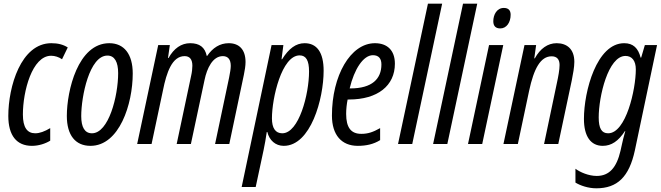

<svg xmlns="http://www.w3.org/2000/svg" viewBox="-20 -780 3582 1040"><path d="M153 10C190 10 226 -2 252 -18V-86C222 -68 195 -58 171 -58C127 -58 104 -90 104 -160C104 -285 154 -478 257 -478C277 -478 299 -471 316 -459L347 -523C322 -539 293 -546 258 -546C93 -546 25 -310 25 -152C25 -46 70 10 153 10Z M470 10C627 10 699 -217 699 -382C699 -487 652 -546 572 -546C402 -546 342 -288 342 -152C342 -47 389 10 470 10ZM478 -58C439 -58 420 -91 420 -151C420 -257 464 -479 562 -479C601 -479 620 -444 620 -384C620 -260 569 -58 478 -58Z M723 0H801L863 -292C882 -387 912 -476 980 -476C1008 -476 1022 -458 1022 -424C1022 -410 1020 -389 1015 -368L937 0H1014L1088 -347C1101 -410 1132 -476 1187 -476C1215 -476 1230 -458 1230 -423C1230 -409 1226 -384 1221 -360L1145 0H1222L1301 -375C1306 -399 1310 -424 1310 -444C1310 -511 1276 -546 1219 -546C1171 -546 1132 -521 1102 -477H1100C1090 -524 1061 -546 1010 -546C962 -546 922 -518 893 -466H890L900 -536H837Z M1289 233H1365L1408 32C1414 4 1420 -31 1425 -65H1428C1439 -20 1472 10 1517 10C1663 10 1733 -244 1733 -397C1733 -497 1696 -546 1630 -546C1583 -546 1544 -517 1508 -459H1505L1515 -536H1451ZM1509 -58C1472 -58 1453 -86 1453 -139C1453 -249 1506 -480 1603 -480C1638 -480 1654 -452 1654 -393C1654 -269 1599 -58 1509 -58Z M1918 10C1964 10 2004 1 2039 -21V-86C2000 -64 1973 -55 1937 -55C1882 -55 1855 -88 1855 -163C1855 -189 1858 -216 1863 -241H1870C2026 -241 2119 -316 2119 -435C2119 -508 2077 -546 2011 -546C1878 -546 1778 -370 1778 -154C1778 -49 1830 10 1918 10ZM1877 -301H1874C1899 -406 1948 -481 2000 -481C2032 -481 2046 -462 2046 -431C2046 -353 1996 -301 1877 -301Z M2136 0H2213L2375 -760H2298Z M2326 0H2403L2565 -760H2488Z M2690 -626C2724 -626 2746 -659 2746 -700C2746 -725 2733 -737 2709 -737C2671 -737 2652 -700 2652 -665C2652 -639 2665 -626 2690 -626ZM2515 0H2592L2706 -536H2629Z M2707 0H2785L2846 -288C2872 -409 2908 -475 2968 -475C2997 -475 3011 -458 3011 -428C3011 -402 3004 -365 2997 -333L2927 0H3004L3077 -344C3084 -379 3091 -417 3091 -445C3091 -515 3050 -546 2995 -546C2947 -546 2906 -517 2877 -464H2874L2884 -536H2821Z M3210 240C3323 240 3388 179 3419 34L3539 -536H3473L3453 -468H3450C3437 -519 3410 -546 3361 -546C3212 -546 3143 -286 3143 -136C3143 -41 3180 10 3245 10C3292 10 3330 -16 3365 -70H3367C3359 -42 3352 -14 3349 1L3341 37C3320 127 3281 173 3212 173C3169 173 3122 153 3097 134V209C3123 225 3166 240 3210 240ZM3274 -58C3238 -58 3223 -86 3223 -144C3223 -257 3274 -477 3368 -477C3403 -477 3424 -451 3424 -404C3424 -296 3371 -58 3274 -58Z"/></svg>

Font: Noto Sans ExtraCondensed
Style: Italic
Weight: 400
Width: 2
Italic angle: -12°
Designer: Monotype Design Team
Foundry: Monotype Imaging Inc.
Version: Version 2.013